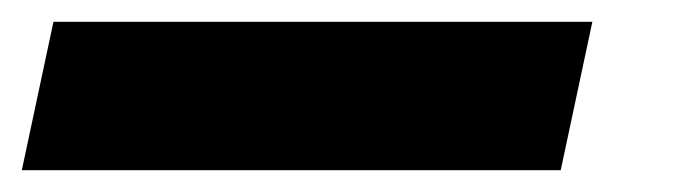

<svg xmlns="http://www.w3.org/2000/svg" viewBox="-84 -20 642 176"><path d="M-64 136H430L459 0H-35Z"/></svg>

Font: Geist ExtraBold
Style: Italic
Weight: 800
Italic angle: -12°
Designer: Basement.studio, Andrés Briganti, Mateo Zaragoza
Foundry: Basement.studio, Vercel, Andrés Briganti, Guido Ferreyra, Mateo Zaragoza
Version: Version 1.500